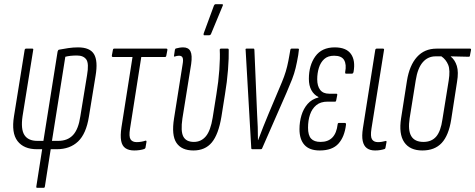

<svg xmlns="http://www.w3.org/2000/svg" viewBox="-20 -715 2277 920"><path d="M158 185Q153 185 154 179L182 0H157Q94 0 64 -39Q34 -78 47 -158L98 -475Q99 -482 105 -482H135Q141 -482 139 -475L88 -158Q79 -96 97 -68Q115 -40 159 -40H188L256 -468Q258 -476 263 -477Q283 -481 307 -484.5Q331 -488 354 -488Q411 -488 430.5 -455.5Q450 -423 438 -352L406 -156Q393 -74 354 -37Q315 0 252 0H223L195 179Q194 185 189 185ZM229 -40H259Q304 -40 330 -68Q356 -96 365 -158L397 -354Q407 -411 393.5 -430Q380 -449 349 -449Q332 -449 318 -447.5Q304 -446 293 -443Z M623 6Q597 6 581 -5Q565 -16 560.5 -40.5Q556 -65 562 -105L615 -442H521Q515 -442 516 -449L521 -476Q522 -482 527 -482H777Q783 -482 782 -475L777 -449Q776 -442 771 -442H657L603 -98Q597 -61 605.5 -47.5Q614 -34 635 -34Q646 -34 657.5 -36Q669 -38 677 -41Q682 -42 682 -36L677 -7Q676 -3 671 -1Q663 2 650 4Q637 6 623 6Z M907 6Q850 6 825.5 -30.5Q801 -67 814 -148L855 -407Q859 -429 855 -438.5Q851 -448 838 -448Q833 -448 828 -447Q823 -446 817 -444Q812 -443 814 -449L818 -476Q819 -482 824 -483Q831 -485 840 -486.5Q849 -488 858 -488Q883 -488 892.5 -469.5Q902 -451 896 -408L854 -147Q845 -86 858.5 -60.5Q872 -35 909 -35Q944 -35 966.5 -62Q989 -89 999 -151L1017 -264Q1027 -324 1031 -381Q1035 -438 1033 -476Q1033 -482 1039 -482H1071Q1076 -482 1076 -476Q1077 -439 1072.5 -380.5Q1068 -322 1058 -263L1041 -156Q1027 -71 995 -32.5Q963 6 907 6ZM959 -546Q956 -546 955.5 -548Q955 -550 956 -555L1005 -688Q1007 -692 1009 -693.5Q1011 -695 1015 -695H1043Q1047 -695 1048 -693Q1049 -691 1047 -687L991 -552Q988 -546 981 -546Z M1190 0Q1184 0 1184 -5L1157 -475Q1155 -482 1161 -482H1195Q1199 -482 1199 -476L1212 -167Q1214 -137 1215 -106.5Q1216 -76 1216 -44H1217Q1229 -77 1241.5 -107.5Q1254 -138 1267 -170L1318 -291Q1332 -323 1341 -347.5Q1350 -372 1356 -397Q1362 -422 1367 -452L1371 -475Q1372 -482 1377 -482H1408Q1414 -482 1412 -475L1409 -451Q1403 -416 1396.5 -389Q1390 -362 1379.5 -335Q1369 -308 1353 -271L1236 -4Q1235 0 1230 0Z M1512 6Q1463 6 1439 -20.5Q1415 -47 1415 -96Q1415 -131 1424.5 -162.5Q1434 -194 1454 -217Q1474 -240 1506 -248V-250Q1484 -261 1472 -283Q1460 -305 1460 -337Q1460 -402 1491 -445Q1522 -488 1584 -488Q1639 -488 1661.5 -456.5Q1684 -425 1674 -370Q1672 -362 1666 -362H1638Q1633 -362 1634 -370Q1641 -406 1629 -427Q1617 -448 1581 -448Q1551 -448 1533.5 -432Q1516 -416 1508 -390Q1500 -364 1500 -335Q1500 -303 1514 -284.5Q1528 -266 1557 -266H1591Q1597 -266 1596 -260L1591 -234Q1590 -228 1586 -228H1550Q1516 -228 1495.5 -211Q1475 -194 1465.5 -166Q1456 -138 1456 -103Q1456 -67 1470.5 -51Q1485 -35 1516 -35Q1552 -35 1572.5 -56Q1593 -77 1598 -120Q1599 -126 1604 -126H1633Q1638 -126 1638 -118Q1631 -59 1601.5 -26.5Q1572 6 1512 6Z M1777 6Q1753 6 1738 -5Q1723 -16 1718 -39.5Q1713 -63 1719 -101L1778 -475Q1779 -482 1785 -482H1815Q1822 -482 1820 -475L1760 -99Q1754 -61 1762.5 -47.5Q1771 -34 1791 -34Q1801 -34 1809.5 -35.5Q1818 -37 1826 -39Q1833 -42 1832 -34L1827 -7Q1826 -2 1823 -1Q1814 2 1802.5 4Q1791 6 1777 6Z M2004 6Q1944 6 1917 -33.5Q1890 -73 1902 -149L1930 -328Q1942 -402 1978 -442Q2014 -482 2072 -482H2232Q2238 -482 2237 -476L2232 -450Q2232 -443 2226 -443L2140 -445V-444Q2160 -428 2169 -399Q2178 -370 2170 -323L2142 -142Q2130 -66 2096.5 -30Q2063 6 2004 6ZM2009 -35Q2048 -35 2070 -60.5Q2092 -86 2100 -143L2130 -329Q2138 -379 2127.5 -404.5Q2117 -430 2095 -445H2067Q2030 -445 2005.5 -416.5Q1981 -388 1972 -330L1943 -149Q1934 -91 1950.5 -63Q1967 -35 2009 -35Z"/></svg>

Font: Sofia Sans Extra Condensed Light
Style: Italic
Weight: 300
Italic angle: -9°
Version: Version 4.100